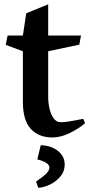

<svg xmlns="http://www.w3.org/2000/svg" viewBox="-20 -630 417 897"><path d="M15.6 -463.9H86.9L102.5 -567.9L205.1 -609.9V-463.9H358.4L350.6 -421.4L205.1 -390.6V-179.2Q205.1 -140.6 215.1 -108.6Q225.1 -76.7 243.7 -64.5Q252 -59.1 266.6 -59.1Q291.5 -59.1 358.4 -72.8Q369.1 -74.7 369.1 -74.7L377.4 -54.7Q348.6 -29.3 306.2 -8.5Q263.7 12.2 224.6 12.2Q160.2 12.2 123.5 -28.3Q86.9 -68.8 86.9 -154.3V-390.6L6.8 -420.4ZM254.9 78.6Q282.2 103.5 282.2 138.2Q282.2 171.9 260.5 196.5Q238.8 221.2 209.2 234.1Q179.7 247.1 158.7 247.1L148.4 218.3Q184.6 193.4 197.8 179.4Q210.9 165.5 210.9 152.3Q210 128.9 154.3 114.7L170.4 48.3Q194.3 48.8 216.3 56.4Q238.3 64 254.9 78.6Z"/></svg>

Font: Vesper Libre Medium
Style: Regular
Weight: 500
Designer: Robert Keller & Kimya Gandhi
Foundry: Mota Italic
Version: Version 1.058